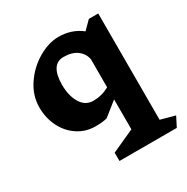

<svg xmlns="http://www.w3.org/2000/svg" viewBox="-180 -707 1089 1117"><g transform="rotate(-30 365.0 -148.5)"><path d="M691 254H306V198L458 129V-72L365 2Q333 10 288 10Q222 10 169.5 -24.5Q117 -59 87.5 -118Q58 -177 58 -248Q58 -328 105 -397.5Q152 -467 222.5 -508Q293 -549 359 -549Q447 -549 512 -498L565 -551H628V163L724 189ZM458 -153V-340Q452 -380 418 -406.5Q384 -433 326 -433Q282 -433 260 -398Q238 -363 238 -296Q238 -223 267.5 -174Q297 -125 351 -125Q407 -125 458 -153Z"/></g></svg>

Font: InknutAntiqua
Style: Bold
Weight: 700
Designer: Claus Eggers Srensen
Foundry: Claus Eggers Srensen
Version: Version 1.000; ttfautohint (v1.2) -l 7 -r 28 -G 50 -x 13 -D 